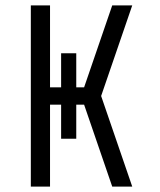

<svg xmlns="http://www.w3.org/2000/svg" viewBox="-20 -690 590 710"><path d="M395 0 291 -303H262V-177H206V-303H165V0H94V-670H165V-367H206V-493H262V-367H291L395 -670H469L354 -335L469 0Z"/></svg>

Font: Lode
Style: Regular
Weight: 400
Monospace: yes
Designer: Belleve Invis
Foundry: Belleve Invis
Version: Version 29.2.0; ttfautohint (v1.8.3)